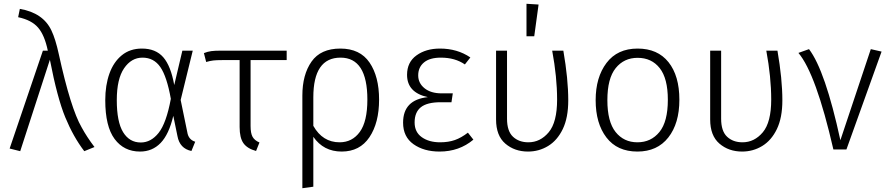

<svg xmlns="http://www.w3.org/2000/svg" viewBox="-20 -791 4701 1016"><path d="M426 9Q368 -67 325.5 -170Q283 -273 244 -475L87 9L31 -5L207 -523H233Q216 -605 181.5 -645Q147 -685 76 -700L85 -744Q208 -723 252 -630Q274 -584 291 -505Q354 -217 412 -117Q439 -67 480 -13Z M721 11Q636 11 586.5 -55.5Q537 -122 537 -261Q537 -340 559 -401.5Q581 -463 624.5 -498.5Q668 -534 731 -534Q804 -534 844 -488Q884 -442 902 -341L945 -523H1000L936 -262L971 -92Q977 -52 1013 -41L993 8Q931 -5 919 -71L897 -178Q874 -80 830 -34.5Q786 11 721 11ZM725 -37Q779 -37 819.5 -88Q860 -139 884 -268Q863 -386 828.5 -436Q794 -486 734 -486Q675 -486 636.5 -429.5Q598 -373 598 -261Q598 -146 631.5 -91.5Q665 -37 725 -37Z M1335 8Q1288 -5 1268 -33.5Q1248 -62 1248 -119V-473H1156Q1125 -473 1108.5 -471Q1092 -469 1071 -463L1059 -510Q1079 -518 1098 -520.5Q1117 -523 1150 -523H1497V-473H1306V-124Q1306 -86 1316.5 -67Q1327 -48 1353 -37Z M1580 205V-285Q1580 -396 1628.5 -465Q1677 -534 1781 -534Q1885 -534 1935.5 -460Q1986 -386 1986 -264Q1986 -141 1935 -65Q1884 11 1788 11Q1692 11 1638 -67V197ZM1777 -38Q1844 -38 1884 -93Q1924 -148 1924 -264Q1924 -486 1782 -486Q1638 -486 1638 -276V-125Q1687 -38 1777 -38Z M2306 11Q2223 11 2168 -28Q2113 -67 2113 -142Q2113 -263 2244 -277Q2134 -301 2134 -395Q2134 -462 2184 -498Q2234 -534 2308 -534Q2400 -534 2469 -487L2440 -450Q2388 -486 2313 -486Q2254 -486 2223.5 -460.5Q2193 -435 2193 -392Q2193 -351 2226.5 -324Q2260 -297 2317 -297H2376L2369 -250H2312Q2240 -250 2207 -223.5Q2174 -197 2174 -143Q2174 -92 2212 -65Q2250 -38 2309 -38Q2353 -38 2387 -50Q2421 -62 2456 -89L2485 -52Q2410 11 2306 11Z M2774 11Q2703 11 2654 -31Q2605 -73 2605 -159V-523H2663V-163Q2663 -97 2694.5 -67.5Q2726 -38 2776 -38Q2839 -38 2883.5 -91Q2928 -144 2928 -264Q2928 -383 2902 -523H2961Q2987 -373 2987 -260Q2987 -168 2958 -108Q2929 -48 2880.5 -18.5Q2832 11 2774 11ZM2807 -599H2766V-771L2830 -767Z M3353 11Q3246 11 3189 -63.5Q3132 -138 3132 -261Q3132 -382 3189.5 -458Q3247 -534 3354 -534Q3460 -534 3517.5 -462Q3575 -390 3575 -263Q3575 -138 3516.5 -63.5Q3458 11 3353 11ZM3353 -38Q3425 -38 3469.5 -92.5Q3514 -147 3514 -263Q3514 -376 3471 -430.5Q3428 -485 3354 -485Q3282 -485 3238 -430.5Q3194 -376 3194 -261Q3194 -147 3237.5 -92.5Q3281 -38 3353 -38Z M3907 11Q3836 11 3787 -31Q3738 -73 3738 -159V-523H3796V-163Q3796 -97 3827.5 -67.5Q3859 -38 3909 -38Q3972 -38 4016.5 -91Q4061 -144 4061 -264Q4061 -383 4035 -523H4094Q4120 -373 4120 -260Q4120 -168 4091 -108Q4062 -48 4013.5 -18.5Q3965 11 3907 11Z M4459 0H4390Q4298 -401 4205 -511L4261 -531Q4347 -418 4427 -49L4588 -531L4645 -518Z"/></svg>

Font: Trujillo Light
Style: Regular
Weight: 300
Designer: Fira Sans original fonts by bBox Type GmbH, Carrois Corporate GbR, & Edenspiekermann AG / Changes by Cristiano Sobral
Foundry: Fira Sans original fonts by bBox Type GmbH, Carrois Corporate GbR, & Edenspiekermann AG / Changes by Cristiano Sobral
Version: Version 4.301;July 28, 2020;FontCreator 13.0.0.2655 64-bit